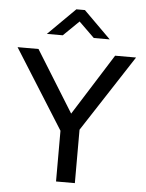

<svg xmlns="http://www.w3.org/2000/svg" viewBox="-58 -916 733 963"><g transform="rotate(5 308.0 -434.5)"><path d="M288.1 -211.9 9.8 -654.3H115.2L306.6 -345.7L501 -654.3H606.4L318.4 -211.9ZM260.7 0V-296.9H355.5V0ZM150.4 -733.4 287.1 -869.1H330.1L466.8 -733.4H386.7L308.6 -809.6L230.5 -733.4Z"/></g></svg>

Font: Sen
Style: Regular
Weight: 400
Designer: Kosal Sen, Philatype
Foundry: Philatype
Version: Version 2.000;gftools[0.9.31]